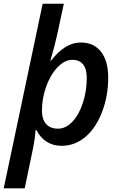

<svg xmlns="http://www.w3.org/2000/svg" viewBox="-47 -780 653 1040"><path d="M286.1 9.8Q240.2 9.8 205.6 -12.5Q170.9 -34.7 149.9 -76.2H146Q142.6 -31.7 133.8 14.2L86.9 240.2H-26.9L184.1 -759.8H298.8Q275.4 -650.9 263.2 -594.2Q251 -537.6 226.1 -452.1H230Q305.7 -549.8 390.1 -549.8Q460.4 -549.8 499.8 -500Q539.1 -450.2 539.1 -359.9Q539.1 -260.3 505.9 -173.6Q472.7 -86.9 415.8 -38.6Q358.9 9.8 286.1 9.8ZM345.2 -456.1Q304.2 -456.1 265.6 -416.5Q227.1 -377 203.6 -312.3Q180.2 -247.6 180.2 -182.1Q180.2 -134.3 202.6 -108.6Q225.1 -83 267.1 -83Q309.1 -83 345 -120.6Q380.9 -158.2 401.9 -222.7Q422.9 -287.1 422.9 -357.9Q422.9 -406.7 402.8 -431.4Q382.8 -456.1 345.2 -456.1Z"/></svg>

Font: TypoPRO Open Sans
Style: Italic
Weight: 600
Italic angle: -12°
Foundry: Ascender Corporation
Version: Version 1.10